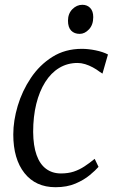

<svg xmlns="http://www.w3.org/2000/svg" viewBox="-20 -772 497 802"><path d="M212 10Q129 10 82.2 -49Q35.5 -108 35.5 -210.5Q35.5 -267.5 54 -329.8Q72.5 -392 108.8 -446.2Q145 -500.5 198.5 -534.2Q252 -568 322 -568Q348.5 -568 379.2 -561.8Q410 -555.5 431 -544.5L408 -464.5L396.5 -472Q383.5 -482 367.8 -490.5Q352 -499 335.8 -504Q319.5 -509 304 -509Q261.5 -509 227.2 -488.2Q193 -467.5 168.8 -429Q144.5 -390.5 131.5 -337.8Q118.5 -285 118.5 -221Q119 -163 132.8 -124.5Q146.5 -86 172.5 -66.8Q198.5 -47.5 234.5 -47.5Q264.5 -47.5 288 -55.2Q311.5 -63 332.5 -76.8Q353.5 -90.5 375.5 -108.5L391.5 -75Q379.5 -61 355.2 -40.8Q331 -20.5 295.2 -5.2Q259.5 10 212 10ZM313 -630.5Q290.5 -630.5 277.2 -644.2Q264 -658 264 -685.5Q264 -715 282.2 -733.5Q300.5 -752 324 -752Q344 -752 356.8 -738.8Q369.5 -725.5 369.5 -700.5Q369.5 -668.5 351.8 -649.5Q334 -630.5 313 -630.5Z"/></svg>

Font: Merriweather Light 18pt Light
Style: Italic
Weight: 300
Italic angle: -7.8°
Version: Version 2.101